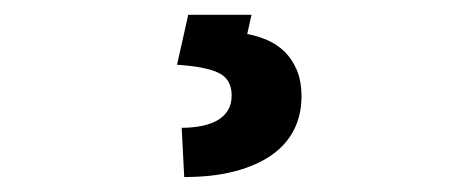

<svg xmlns="http://www.w3.org/2000/svg" viewBox="-20 -21 640 259"><path d="M319.3 -1 313.5 24.9Q327.1 27.3 340.3 33Q353.5 38.6 363.8 48.6Q374 58.6 380.4 73.5Q386.7 88.4 386.7 109.4Q386.7 133.8 376.7 153.8Q366.7 173.8 346.7 188Q326.7 202.1 297.1 210Q267.6 217.8 228.5 217.8L225.1 151.4Q239.7 151.4 252 148.9Q264.2 146.5 273.2 141.4Q282.2 136.2 287.4 127.9Q292.5 119.6 292.5 107.9Q292.5 85.9 275.1 77.4Q257.8 68.8 218.8 66.4L233.9 -1Z"/></svg>

Font: TypoPRO Roboto Mono
Style: Regular
Weight: 500
Designer: Google
Version: Version 2.000986; 2015; ttfautohint (v1.3)